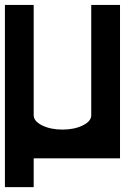

<svg xmlns="http://www.w3.org/2000/svg" viewBox="-20 -645 567 782"><path d="M117.2 0V117.2H0V-625H117.2V-175.8Q117.2 -151.4 151.6 -134.3Q186 -117.2 234.4 -117.2Q282.7 -117.2 317.4 -134.3Q351.6 -151.4 351.6 -175.3V-625H468.8V0Z"/></svg>

Font: Leporid
Style: Regular
Weight: 400
Designer: GGBotNet
Foundry: GGBotNet
Version: 1.00